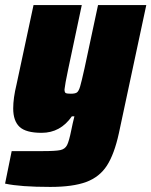

<svg xmlns="http://www.w3.org/2000/svg" viewBox="-33 -530 596 756"><path d="M-13 193 13 65H134Q186 65 204.5 61Q223 57 231 41.5Q239 26 248 -19Q250 -29 253.5 -45Q257 -61 260 -72H250Q205 -7 131 -7Q69 -7 44 -30.5Q19 -54 19 -103Q19 -144 32 -197L99 -510H289L235 -255Q223 -198 221 -178Q221 -166 226 -163.5Q231 -161 246 -161Q263 -161 270 -166Q277 -171 282.5 -189.5Q288 -208 300 -262L353 -510H543L435 -5Q417 77 388 122Q359 167 306.5 186.5Q254 206 165 206Q47 206 -13 193Z"/></svg>

Font: Saira Semi Condensed Black
Style: Italic
Weight: 900
Width: 4
Italic angle: -12°
Designer: Hector Gatti with collaboration of the Omnibus-Type team
Foundry: Omnibus-Type
Version: Version 1.001; ttfautohint (v1.8)